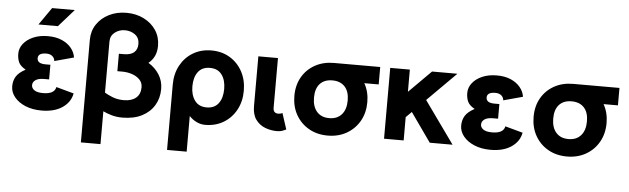

<svg xmlns="http://www.w3.org/2000/svg" viewBox="-55 -946 4488 1371"><g transform="rotate(5 2189.5 -260.0)"><path d="M257.3 -318.4H292.5V-213.4H257.3Q215.3 -213.4 195.1 -198.7Q174.8 -184.1 174.8 -162.1Q174.8 -140.6 195.1 -126.5Q215.3 -112.3 257.3 -112.3Q339.4 -112.3 349.1 -163.6L475.6 -128.9Q463.9 -65.4 406.5 -26.4Q349.1 12.7 257.3 12.7Q191.9 12.7 141.6 -8.3Q91.3 -29.3 62.7 -64.5Q34.2 -99.6 34.2 -141.6Q34.2 -181.2 52.5 -211.7Q70.8 -242.2 119.6 -268.1Q81.1 -289.6 69.1 -315.9Q57.1 -342.3 57.1 -377.9Q57.1 -416.5 82.5 -449Q107.9 -481.4 153.1 -501Q198.2 -520.5 257.3 -520.5Q315.9 -520.5 358.4 -501.7Q400.9 -482.9 425.8 -452.1Q450.7 -421.4 456.1 -384.8L317.4 -347.2Q317.4 -366.2 301.5 -380.9Q285.6 -395.5 257.3 -395.5Q197.8 -395.5 197.8 -357.4Q197.8 -318.4 257.3 -318.4ZM321.8 -597.7H182.6L269.5 -722.7H432.1Z M836.4 12.7Q795.4 12.7 760.3 2.7Q725.1 -7.3 698.2 -20.5V214.8H557.6V-520.5Q557.6 -583 589.6 -631.3Q621.6 -679.7 677 -707.5Q732.4 -735.4 801.8 -735.4Q871.6 -735.4 927 -707.5Q982.4 -679.7 1014.4 -631.3Q1046.4 -583 1046.4 -520.5Q1046.4 -477.5 1031.2 -446Q1016.1 -414.6 988.8 -393.1Q1038.1 -363.3 1066.9 -317.4Q1095.7 -271.5 1095.7 -214.8Q1095.7 -148.9 1064.9 -97.7Q1034.2 -46.4 976.3 -16.8Q918.5 12.7 836.4 12.7ZM772.9 -439.5H807.6Q857.9 -439.5 881.8 -460.9Q905.8 -482.4 905.8 -520.5Q905.8 -564.5 874.8 -587.4Q843.8 -610.4 801.8 -610.4Q760.3 -610.4 729.2 -585.9Q698.2 -561.5 698.2 -520.5V-154.3Q719.2 -141.1 754.9 -126.7Q790.5 -112.3 836.4 -112.3Q892.1 -112.3 923.6 -138.9Q955.1 -165.5 955.1 -214.8Q955.1 -247.6 933.6 -269.8Q912.1 -292 878.4 -303.2Q844.7 -314.5 807.6 -314.5H772.9Z M1175.3 -253.9Q1175.3 -331.1 1208 -391.4Q1240.7 -451.7 1298.1 -486.1Q1355.5 -520.5 1429.7 -520.5Q1504.4 -520.5 1561.8 -486.1Q1619.1 -451.7 1651.9 -391.4Q1684.6 -331.1 1684.6 -253.9Q1684.6 -176.8 1651.9 -116.5Q1619.1 -56.2 1561.8 -21.7Q1504.4 12.7 1429.7 12.7Q1396.5 12.7 1366 -2.9Q1335.4 -18.6 1315.9 -41V214.8H1175.3ZM1315.9 -253.9Q1315.9 -191.9 1344.7 -152.1Q1373.5 -112.3 1429.7 -112.3Q1486.3 -112.3 1515.1 -151.1Q1543.9 -189.9 1543.9 -253.9Q1543.9 -317.9 1515.1 -356.7Q1486.3 -395.5 1429.7 -395.5Q1373.5 -395.5 1344.7 -356.7Q1315.9 -317.9 1315.9 -253.9Z M1973.1 -120.1 2010.7 -4.9Q2001.5 0 1985.1 6.3Q1968.8 12.7 1944.8 12.7Q1901.4 12.7 1860.4 -2.9Q1819.3 -18.6 1793 -54.4Q1766.6 -90.3 1766.6 -150.9V-507.8H1907.2V-150.9Q1907.2 -112.3 1944.8 -112.3Q1960.9 -112.3 1973.1 -120.1Z M2047.4 -249.5Q2047.4 -325.7 2080.6 -383.8Q2113.8 -441.9 2172.9 -474.9Q2231.9 -507.8 2308.6 -507.8H2640.1V-382.8H2537.1Q2570.3 -323.7 2570.3 -249.5Q2570.3 -173.3 2536.9 -114.3Q2503.4 -55.2 2444.3 -21.2Q2385.3 12.7 2308.6 12.7Q2231.9 12.7 2172.9 -21.2Q2113.8 -55.2 2080.6 -114.3Q2047.4 -173.3 2047.4 -249.5ZM2188 -249.5Q2188 -185.1 2219.7 -148.7Q2251.5 -112.3 2308.6 -112.3Q2365.7 -112.3 2397.7 -148.7Q2429.7 -185.1 2429.7 -249.5Q2429.7 -314 2397.7 -348.4Q2365.7 -382.8 2308.6 -382.8Q2251.5 -382.8 2219.7 -348.4Q2188 -314 2188 -249.5Z M2852.5 -167V0H2711.9V-507.8H2852.5V-348.6L3011.7 -507.8H3193.4L2987.3 -301.8L3203.1 0H3039.6L2893.1 -207.5Z M3475.6 -318.4H3510.7V-213.4H3475.6Q3433.6 -213.4 3413.3 -198.7Q3393.1 -184.1 3393.1 -162.1Q3393.1 -140.6 3413.3 -126.5Q3433.6 -112.3 3475.6 -112.3Q3557.6 -112.3 3567.4 -163.6L3693.8 -128.9Q3682.1 -65.4 3624.8 -26.4Q3567.4 12.7 3475.6 12.7Q3410.2 12.7 3359.9 -8.3Q3309.6 -29.3 3281 -64.5Q3252.4 -99.6 3252.4 -141.6Q3252.4 -181.2 3270.8 -211.7Q3289.1 -242.2 3337.9 -268.1Q3299.3 -289.6 3287.4 -315.9Q3275.4 -342.3 3275.4 -377.9Q3275.4 -416.5 3300.8 -449Q3326.2 -481.4 3371.3 -501Q3416.5 -520.5 3475.6 -520.5Q3534.2 -520.5 3576.7 -501.7Q3619.1 -482.9 3644 -452.1Q3668.9 -421.4 3674.3 -384.8L3535.6 -347.2Q3535.6 -366.2 3519.8 -380.9Q3503.9 -395.5 3475.6 -395.5Q3416 -395.5 3416 -357.4Q3416 -318.4 3475.6 -318.4Z M3762.2 -249.5Q3762.2 -325.7 3795.4 -383.8Q3828.6 -441.9 3887.7 -474.9Q3946.8 -507.8 4023.4 -507.8H4355V-382.8H4252Q4285.2 -323.7 4285.2 -249.5Q4285.2 -173.3 4251.7 -114.3Q4218.3 -55.2 4159.2 -21.2Q4100.1 12.7 4023.4 12.7Q3946.8 12.7 3887.7 -21.2Q3828.6 -55.2 3795.4 -114.3Q3762.2 -173.3 3762.2 -249.5ZM3902.8 -249.5Q3902.8 -185.1 3934.6 -148.7Q3966.3 -112.3 4023.4 -112.3Q4080.6 -112.3 4112.5 -148.7Q4144.5 -185.1 4144.5 -249.5Q4144.5 -314 4112.5 -348.4Q4080.6 -382.8 4023.4 -382.8Q3966.3 -382.8 3934.6 -348.4Q3902.8 -314 3902.8 -249.5Z"/></g></svg>

Font: Giphurs
Style: Bold
Weight: 700
Version: Version 0.920; ttfautohint (v1.8.4.7-5d5b)